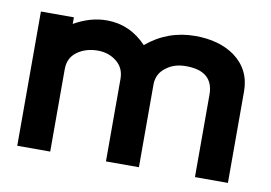

<svg xmlns="http://www.w3.org/2000/svg" viewBox="-57 -544 890 631"><g transform="rotate(10 388.0 -228.5)"><path d="M737 0H627V-275Q627 -354 535 -354Q496 -354 470 -334Q440 -313 440 -275V0H330V-275Q330 -312 303.5 -333Q277 -354 241 -354Q201 -354 172.5 -333.5Q144 -313 144 -275V0H34V-448H144V-426Q198 -457 253 -457Q330 -457 386 -398Q456 -457 548 -457Q628 -457 680 -420Q737 -378 737 -305Z"/></g></svg>

Font: RailwayN12
Style: Semibold
Weight: 400
Version: 1999; 1.0, initial release  Kernus: V2.0